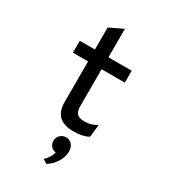

<svg xmlns="http://www.w3.org/2000/svg" viewBox="-236 -836 1089 1230"><g transform="rotate(30 308.0 -221.5)"><path d="M215 -122V-423H103V-511H215V-674L315 -722V-511H487V-423H315V-146Q315 -112 331 -95Q347 -78 388 -78Q415 -78 436 -85Q457 -92 478 -104L467 -11Q444 1 418 6.5Q392 12 355 12Q215 12 215 -122ZM281 260Q293 250 307.5 229Q322 208 327 186Q304 183 290.5 167Q277 151 277 128Q277 102 295 85Q313 68 337 68Q362 68 380 86.5Q398 105 398 136Q398 178 374.5 216.5Q351 255 312 279Z"/></g></svg>

Font: Overpass Mono Light
Style: Bold
Weight: 600
Monospace: yes
Designer: Delve Withrington, Dave Bailey
Foundry: Delve Fonts
Version: Version 1.000;DELV;Overpass